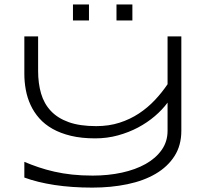

<svg xmlns="http://www.w3.org/2000/svg" viewBox="-20 -835 951 866"><path d="M797.9 -245.1Q797.9 -179.2 767.1 -131.1Q736.3 -83 682.4 -51.3Q628.4 -19.5 554.9 -4.2Q481.4 11.2 396 11.2Q303.2 11.2 225.6 -0.7Q147.9 -12.7 89.8 -34.2V-105Q121.1 -91.8 154.3 -80.6Q187.5 -69.3 225.1 -60.8Q262.7 -52.2 305.4 -47.6Q348.1 -43 397.9 -43Q468.3 -43 529.8 -56.4Q591.3 -69.8 637 -95.5Q682.6 -121.1 709.2 -158.7Q735.8 -196.3 735.8 -245.1V-372.1Q712.4 -340.3 678.5 -311.3Q644.5 -282.2 602.8 -260Q561 -237.8 512.2 -224.4Q463.4 -210.9 409.2 -210.9Q347.7 -210.9 300 -222.4Q252.4 -233.9 217 -253.9Q181.6 -273.9 157.2 -301.5Q132.8 -329.1 117.9 -361.6Q103 -394 96.4 -429.7Q89.8 -465.3 89.8 -502V-670.9H151.9V-515.1Q151.9 -459 165.3 -413.1Q178.7 -367.2 209.5 -334.5Q240.2 -301.8 290.3 -283.9Q340.3 -266.1 414.1 -266.1Q471.2 -266.1 519 -281.5Q566.9 -296.9 606.4 -323Q646 -349.1 678.2 -383.3Q710.4 -417.5 735.8 -455.1V-670.9H797.9ZM309.1 -742.7V-814.9H381.3V-742.7ZM505.4 -742.7V-814.9H577.1V-742.7Z"/></svg>

Font: Syncopate
Style: Regular
Weight: 400
Width: 7
Version: Version 001.001